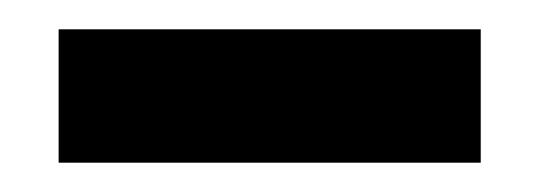

<svg xmlns="http://www.w3.org/2000/svg" viewBox="-20 -734 368 131"><path d="M20 -623V-714H308V-623Z"/></svg>

Font: Bricolage Grotesque 96pt ExtraBold SemiBold
Style: Regular
Weight: 600
Version: Version 1.001;gftools[0.9.33.dev8+g029e19f]